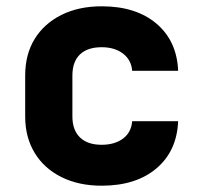

<svg xmlns="http://www.w3.org/2000/svg" viewBox="-20 -580 640 610"><path d="M303 10Q230 10 175 -17.5Q120 -45 90 -94.5Q60 -144 60 -210V-340Q60 -407 90 -456Q120 -505 175 -532.5Q230 -560 303 -560Q412 -560 477 -505Q542 -450 546 -355H400Q397 -390 370.5 -410Q344 -430 303 -430Q258 -430 234 -407Q210 -384 210 -340V-210Q210 -167 234 -143.5Q258 -120 303 -120Q344 -120 370.5 -139.5Q397 -159 400 -195H546Q542 -100 477 -45Q412 10 303 10Z"/></svg>

Font: Tiny ExtraBold
Style: Regular
Weight: 800
Designer: Philipp Nurullin, Konstantin Bulenkov
Foundry: JetBrains
Version: Version 2.251; ttfautohint (v1.8.4.7-5d5b)